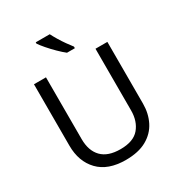

<svg xmlns="http://www.w3.org/2000/svg" viewBox="-217 -1090 1165 1246"><g transform="rotate(-30 365.5 -467.0)"><path d="M640 -252Q640 -178 610 -118.5Q580 -59 518.5 -24.5Q457 10 362 10Q229 10 159.5 -62.5Q90 -135 90 -254V-714H180V-251Q180 -164 226.5 -116Q273 -68 367 -68Q464 -68 507.5 -119.5Q551 -171 551 -252V-714H640ZM341 -944Q352 -922 368.5 -894.5Q385 -867 403.5 -841Q422 -815 437 -796V-784H378Q355 -802 326 -830.5Q297 -859 272.5 -887.5Q248 -916 236 -934V-944Z"/></g></svg>

Font: Noto Sans Takri
Style: Regular
Weight: 400
Designer: Monotype Design Team
Foundry: Monotype Imaging Inc.
Version: Version 2.003; ttfautohint (v1.8.4.7-5d5b)